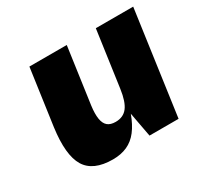

<svg xmlns="http://www.w3.org/2000/svg" viewBox="-114 -646 838 801"><g transform="rotate(-30 305.0 -245.0)"><path d="M400 0 378 -118Q362 -74 340 -45.5Q318 -17 288 -3.5Q258 10 219 10Q124 10 89.5 -47Q55 -104 72 -230L110 -500H290L252 -230Q247 -192 251 -167.5Q255 -143 268.5 -131.5Q282 -120 307 -120Q344 -120 364 -146Q384 -172 392 -230L430 -500H610L540 0Z"/></g></svg>

Font: Fivo Sans Modern Heavy
Style: Regular
Weight: 900
Designer: Alexander Slobzheninov
Foundry: Alexander Slobzheninov
Version: 1.0